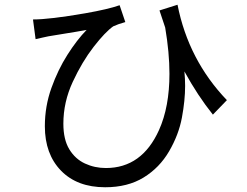

<svg xmlns="http://www.w3.org/2000/svg" viewBox="-20 -754 1040 809"><path d="M423 35Q305 35 237 -35Q169 -105 169 -222Q169 -306 196.5 -383Q224 -460 264 -523Q304 -586 345 -628Q302 -620 251 -612Q211 -606 184 -601Q172 -598 158.5 -595.5Q145 -593 130 -589L119 -672Q189 -672 339 -698Q436 -715 484 -732L508 -661Q476 -652 457 -643Q423 -619 374.5 -556.5Q326 -494 286.5 -409Q247 -324 247 -233Q247 -166 272 -125Q297 -84 338 -65Q379 -46 426 -46Q578 -46 650 -206Q694 -304 694 -443Q694 -532 676 -638L652 -710L728 -734Q774 -501 936 -332L877 -271Q813 -351 757 -453Q760 -422 760 -392Q760 -331 746.5 -258.5Q733 -186 692.5 -116.5Q652 -47 585 -6Q518 35 423 35Z"/></svg>

Font: Source Han Sans & Saira Hybrid
Style: Regular
Weight: 400
Designer: Ryoko NISHIZUKA 西塚涼子 (kana & ideographs); Paul D. Hunt (Latin, Greek & Cyrillic); Wenlong ZHANG 张文龙 (bopomofo); Sandoll 
Foundry: Adobe Systems Incorporated
Version: Version 1.00;August 2, 2021;FontCreator 13.0.0.2675 64-bit